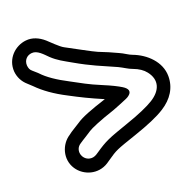

<svg xmlns="http://www.w3.org/2000/svg" viewBox="-84 -576 699 690"><g transform="rotate(-15 265.5 -230.5)"><path d="M78 -441C99 -445 119 -425 136 -411C160 -392 181 -384 209 -371C276 -340 305 -333 365 -312C384 -305 398 -296 414 -292C436 -286 452 -277 463 -265C495 -231 487 -193 447 -163C427 -148 391 -128 341 -106C267 -73 254 -66 216 -35L207 -28C198 -22 191 -20 181 -21C152 -25 139 -63 164 -82L174 -90C182 -96 193 -104 208 -116C218 -124 253 -143 309 -167C323 -174 340 -182 362 -194C362 -194 406 -216 362 -238C348 -245 326 -254 294 -264C243 -280 222 -291 184 -307C140 -325 106 -344 84 -364C83 -364 83 -365 83 -365L64 -379C55 -385 52 -392 50 -402C47 -423 60 -438 78 -441ZM0 -393C4 -371 16 -352 34 -339L52 -325C80 -301 117 -279 164 -260C204 -243 237 -230 289 -213C232 -189 195 -171 176 -155C161 -143 150 -136 143 -130L134 -122C100 -96 87 -42 118 -3C145 31 198 42 237 12L248 3C283 -26 284 -26 361 -60C413 -83 451 -103 477 -123C515 -152 535 -190 531 -234C526 -289 477 -327 427 -341C414 -344 397 -355 381 -360C353 -370 339 -375 308 -384C292 -389 227 -418 196 -431C181 -437 151 -463 140 -471C118 -487 94 -495 69 -490C28 -482 -8 -443 0 -393Z"/></g></svg>

Font: AppleStorm
Style: XbdOut
Weight: 800
Foundry: Cannot Into Space Fonts
Version: Version 1.01